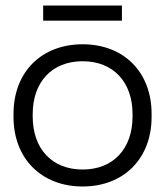

<svg xmlns="http://www.w3.org/2000/svg" viewBox="-20 -662 599 696"><path d="M279.5 14C428.5 14 529.5 -87 529.5 -238V-249.5C529.5 -401 428.5 -501.5 279.5 -501.5C130.5 -501.5 29 -401 29 -249.5V-238C29 -87 130.5 14 279.5 14ZM279.5 -47.5C168.5 -47.5 98.5 -122.5 98.5 -240V-248C98.5 -365 168.5 -440 279.5 -440C390.5 -440 460.5 -365 460.5 -248V-240C460.5 -122.5 390.5 -47.5 279.5 -47.5ZM136.5 -642V-587H422V-642Z"/></svg>

Font: MCL Standard Light
Style: Regular
Weight: 300
Designer: Květoslav Bartoš
Foundry: Florian Karsten
Version: Version 1.001;Glyphs 3.2.3 (3260)